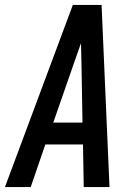

<svg xmlns="http://www.w3.org/2000/svg" viewBox="-37 -755 557 775"><path d="M-17 0 257 -735H373L405 0H301L298 -172H146L87 0ZM296 -260 292 -490Q292 -513 291 -535.5Q290 -558 290 -581Q282 -558 274 -535.5Q266 -513 258 -490L178 -260Z"/></svg>

Font: Iosevka Semibold
Style: Italic
Weight: 600
Italic angle: -9°
Monospace: yes
Designer: Belleve Invis
Foundry: Belleve Invis
Version: Version 32.5.0; ttfautohint (v1.8.4)